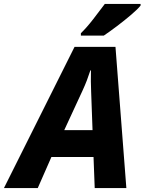

<svg xmlns="http://www.w3.org/2000/svg" viewBox="-77 -951 731 971"><path d="M248 -293 340 -492Q353 -520 362.5 -545Q372 -570 380 -595H383Q382 -567 382.5 -539.5Q383 -512 384 -485L391 -293ZM-57 0H114L183 -157H396L402 0H562L507 -714H300ZM332 -771H448Q475 -789 513.5 -818Q552 -847 586 -876Q620 -905 634 -923V-931H453Q427 -896 394 -853.5Q361 -811 332 -783Z"/></svg>

Font: Noto Sans Display Extra
Style: Italic
Weight: 800
Italic angle: -12°
Designer: Monotype Design Team
Foundry: Monotype Imaging Inc.
Version: Version 1.900